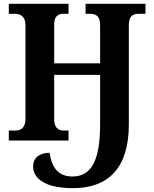

<svg xmlns="http://www.w3.org/2000/svg" viewBox="-20 -734 806 1003"><path d="M361 249C546 249 653 143 653 -83V-602C653 -649 674 -662 704 -662H740V-714H427V-662H449C483 -662 503 -649 503 -602V-403H263V-604C263 -649 282 -662 313 -662H338V-714H26V-662H56C87 -662 113 -649 113 -602V-112C113 -69 91 -52 61 -52H26V0H338V-52H313C282 -52 263 -69 263 -112V-343H503V-83C503 100 459 188 359 188C285 188 251 143 239 64C182 65 153 94 153 134C153 189 196 219 246 235C284 246 327 249 361 249Z"/></svg>

Font: Noto Serif SemiCondensed
Style: Bold
Weight: 700
Width: 4
Designer: Monotype Design Team
Foundry: Monotype Imaging Inc.
Version: Version 2.015